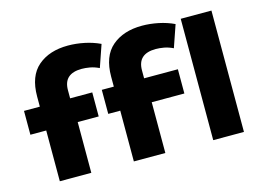

<svg xmlns="http://www.w3.org/2000/svg" viewBox="-90 -812 1308 972"><g transform="rotate(-15 564.0 -326.5)"><path d="M113 0V-266H30V-391H113V-444Q113 -551 172.5 -602Q232 -653 330 -653Q372 -653 415.5 -644Q459 -635 497 -617L457 -501Q432 -513 409 -517Q386 -521 367 -521Q272 -521 272 -435V-392H388V-266H278V0ZM501 0V-266H438V-392H501V-444Q501 -551 560.5 -602Q620 -653 718 -653Q760 -653 803.5 -644Q847 -635 885 -617L845 -501Q820 -513 797 -517Q774 -521 755 -521Q660 -521 660 -435V-393H837V-266H666V0ZM917 0V-636H1078V0Z"/></g></svg>

Font: Braah One
Style: Regular
Weight: 400
Designer: Ashish Kumar
Foundry: Ashish Kumar
Version: Version 1.001; ttfautohint (v1.8.4.7-5d5b);gftools[0.9.29]